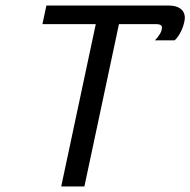

<svg xmlns="http://www.w3.org/2000/svg" viewBox="-20 -670 684 690"><path d="M132.5 -583.3H324.2L200 0H283.3L407.5 -583.3H540.8C561.7 -583.3 564.2 -575 560.8 -562.5C557.5 -545.8 536.7 -525 536.7 -525H607.5C607.5 -525 632.5 -545.8 642.5 -591.7C643.3 -596.7 644.2 -601.7 644.2 -605.8C644.2 -635.8 620 -650 588.3 -650H146.7Z"/></svg>

Font: BoonHome
Style: Book Oblique
Weight: 400
Italic angle: -12°
Designer: Sungsit Sawaiwan
Foundry: Sungsit Sawaiwan
Version: Version 0.2